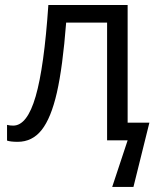

<svg xmlns="http://www.w3.org/2000/svg" viewBox="-20 -554 612 758"><path d="M483.9 -69.8H569.8L506.8 184.1H422.9L483.9 0H402.8V-464.8H241.2Q227.5 -289.1 204.6 -188.5Q181.6 -87.9 144.5 -41Q107.4 5.9 49.8 5.9Q21.5 5.9 7.8 1V-61Q18.6 -58.1 32.2 -58.1Q87.4 -58.1 120.8 -173.6Q154.3 -289.1 170.9 -534.2H483.9Z"/></svg>

Font: OpenSans-Regular
Style: Regular
Weight: 400
Foundry: Ascender Corporation
Version: Version 1.10